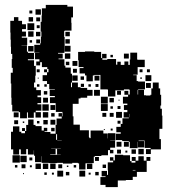

<svg xmlns="http://www.w3.org/2000/svg" viewBox="-20 -730 701 784"><path d="M394 -93H367V-90H363V-64H334V-63H329V-38H303V-63H298V-65H275V-62H237V-65H213V-64H179V-65H150V-92H149V-68H123V-94H119V-116H118V-99H94V-121H87V-100H65V-120H58V-99H34V-120H25V-192H33V-214H59V-192H67V-186H82V-195H87V-220H95V-242H117V-220H125V-215H150V-197H159V-208H173V-194H162V-191H186V-184H207V-220H211V-246H232V-254H219V-268H233V-255H235V-273H208V-302H207V-309H184V-333H204V-338H183V-364H204V-366H181V-387H172V-399H154V-423H172V-435H178V-448H173V-456H151V-476H144V-463H128V-479H141V-488H123V-514H141V-515H120V-547H144V-553H147V-580H149V-601H146V-641H150V-667H151V-696H167V-710H255V-703H278V-659H271V-637H272V-605H244V-603H242V-579H244V-543H243V-514H217V-511H236V-491H219V-488H243V-462H247V-454H269V-429H274V-393H270V-374H274V-393H298V-374H309V-371H336V-363H358V-339H336V-331H309V-328H301V-306H277V-255H280V-221H306V-198H343V-170H345V-166H350V-197H402V-185H420V-165H421V-186H451V-156H430V-155H450V-127H430V-118H443V-104H429V-117H421V-96H394ZM125 -692H147V-670H125ZM100 -687H112V-675H100ZM24 -389V-433H32V-453H28V-489H30V-510H25V-539H24V-568H23V-597H22V-645H37V-660H55V-645H70V-631H86V-611H70V-601H86V-581H69V-576H91V-546H68V-545H90V-519H94V-514H119V-488H94V-484H119V-461H126V-421H124V-393H119V-373H128V-362H147V-340H133V-333H148V-309H133V-304H149V-278H126V-272H147V-250H125V-271H118V-249H94V-271H90V-247H62V-272H57V-275H30V-302H27V-331H26V-389ZM97 -660H115V-642H97ZM128 -659H144V-643H128ZM92 -635H120V-607H92ZM142 -627V-615H130V-627ZM95 -602H117V-580H95ZM145 -582H127V-600H145ZM247 -600H265V-582H247ZM265 -552H247V-570H265ZM128 -553V-569H144V-553ZM101 -556V-566H111V-556ZM268 -543V-519H244V-543ZM117 -520H95V-542H117ZM643 -204H631V-162H637V-120H596V-101H576V-121H595V-126H571V-155H570V-156H546V-154H569V-128H543V-151H542V-125H510V-151H506V-154H479V-158H453V-184H473V-190H455V-212H473V-224H480V-247H506V-250H485V-272H500V-281H486V-301H500V-307H482V-335H503V-343H488V-359H504V-344H510V-363H508V-365H486V-361H451V-336H421V-364H419V-365H390V-424H365V-422H359V-398H333V-422H327V-430H305V-452H321V-456H301V-484H299V-518H327V-520H365V-518H393V-493H397V-510H415V-492H398V-486H418V-489H454V-466H459V-478H473V-465H488V-479H504V-465H510V-487H512V-515H540V-487H542V-486H571V-456H542V-425H524V-423H538V-399H544V-397H572V-365H544V-363H542V-344H544V-363H568V-341H576V-340H594V-343H598V-369H604V-393H628V-369H634V-343H638V-299H635V-286H641V-258H643ZM245 -512H267V-490H245ZM486 -511H506V-491H486ZM431 -506H441V-496H431ZM296 -461H276V-481H296ZM263 -478V-464H249V-478ZM278 -433V-449H294V-433ZM130 -447H142V-435H130ZM160 -435V-447H172V-435ZM550 -447H562V-435H550ZM580 -447H592V-435H580ZM574 -423H598V-399H574ZM297 -400H275V-422H297ZM366 -421H386V-401H366ZM309 -418H323V-404H309ZM559 -414V-408H553V-414ZM134 -409V-413H138V-409ZM596 -391V-371H576V-391ZM323 -388V-375H310V-388ZM382 -387V-375H370V-387ZM141 -376H131V-386H141ZM161 -376V-386H171V-376ZM341 -376V-386H351V-376ZM388 -339H364V-363H388ZM458 -359H474V-343H458ZM173 -344H159V-358H173ZM392 -335H420V-307H392ZM176 -311H156V-331H176ZM427 -330H445V-312H427ZM464 -319V-323H468V-319ZM420 -277H392V-305H420ZM179 -278H153V-304H179ZM186 -301H206V-281H186ZM472 -285H460V-297H472ZM431 -286V-296H441V-286ZM478 -249H454V-273H478ZM155 -272H177V-250H155ZM36 -271H56V-251H36ZM398 -269H414V-253H398ZM428 -269H444V-253H428ZM203 -268V-254H189V-268ZM507 -251H508V-265H507ZM206 -221H186V-241H206ZM175 -240V-222H157V-240ZM54 -239V-223H38V-239ZM472 -237V-225H460V-237ZM141 -236V-226H131V-236ZM79 -234V-228H73V-234ZM203 -208V-194H189V-208ZM70 -195V-207H82V-195ZM440 -205V-197H432V-205ZM408 -203V-199H404V-203ZM209 -159H213V-182H209ZM232 -158H214V-157H232ZM456 -151H476V-131H456ZM506 -131H486V-151H506ZM228 -125H214V-124H228ZM185 -100V-98H213V-97H228V-98H213V-123H189V-122H207V-100ZM545 -122H567V-100H545ZM517 -120H535V-102H517ZM474 -119V-103H458V-119ZM492 -107V-115H500V-107ZM567 -74H578V-89H594V-73H579V-28H539V-8H522V5H494V7H461V34H411V25H390V-7H411V-10H395V-32H417V-16H421V-35H420V-67H442V-74H429V-88H443V-75H449V-98H483V-96H511V-72H517V-66H533V-73H518V-89H534V-74H545V-92H567ZM61 -66H31V-96H61ZM89 -68H63V-94H89ZM384 -73H368V-89H384ZM112 -75H100V-87H112ZM147 -40H125V-62H147ZM177 -40H155V-62H177ZM207 -40H185V-62H207ZM357 -40H335V-62H357ZM84 -43H68V-59H84ZM218 -43V-59H234V-43ZM413 -58V-44H399V-58ZM51 -46H41V-56H51ZM291 -46H281V-56H291ZM110 -47H102V-55H110ZM253 -48V-54H259V-48ZM533 -36H522V-34H533ZM238 -9H214V-33H238ZM328 -9H304V-33H328ZM263 -14H249V-28H263ZM383 -14H369V-28H383ZM171 -16H161V-26H171ZM200 -17H192V-25H200ZM350 -17H342V-25H350ZM78 -19H74V-23H78Z"/></svg>

Font: Rubik-Storm
Style: Regular
Weight: 400
Designer: NaN (generative design), Hubert & Fischer (Rubik source font outlines)
Foundry: NaN, Hubert & Fischer
Version: Version 1.000